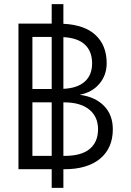

<svg xmlns="http://www.w3.org/2000/svg" viewBox="-20 -825 640 936"><path d="M70 0V-710H232V-805H289V-709Q393 -704 446.5 -653.5Q500 -603 500 -517Q500 -458 464 -416Q428 -374 368 -363Q444 -353 487 -309Q530 -265 530 -195Q530 -103 468 -51.5Q406 0 294 0H289V91H232V0ZM138 -391H232V-645H138ZM429 -516Q429 -574 394.5 -607Q360 -640 289 -644V-392Q357 -395 393 -427Q429 -459 429 -516ZM138 -65H232V-326H138ZM293 -326H289V-65H294Q377 -65 417.5 -99Q458 -133 458 -195Q458 -256 415 -291Q372 -326 293 -326Z"/></svg>

Font: Geist Mono Light
Style: Regular
Weight: 300
Monospace: yes
Designer: Basement.studio, Andrés Briganti, Mateo Zaragoza
Foundry: Basement.studio, Vercel, Andrés Briganti, Guido Ferreyra, Mateo Zaragoza
Version: Version 1.500; ttfautohint (v1.8.4.7-5d5b)